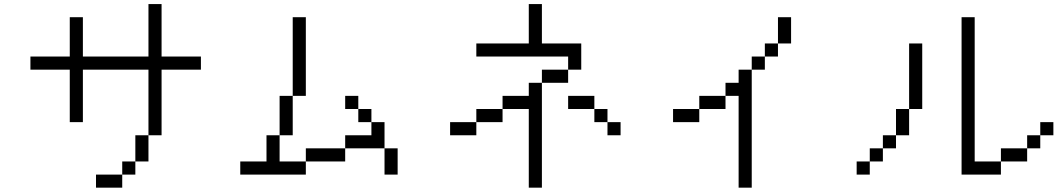

<svg xmlns="http://www.w3.org/2000/svg" viewBox="-20 -832 5040 915"><path d="M937.5 -500V-562.5H750Q750 -562.5 750 -812.5H687.5Q687.5 -812.5 687.5 -562.5H375V-750H312.5V-562.5H125V-500H312.5Q312.5 -500 312.5 -250H375Q375 -250 375 -500H687.5V-187.5H625Q625 -187.5 625 -62.5H562.5V0H437.5V62.5H562.5V0H625V-62.5H687.5Q687.5 -62.5 687.5 -187.5H750V-500Z M1250 -62.5H1125V0H1437.5V-62.5H1312.5Q1312.5 -62.5 1312.5 -187.5H1250Q1250 -187.5 1250 -62.5ZM1437.5 -62.5H1625V-125H1437.5ZM1812.5 -125Q1812.5 -125 1812.5 0H1875Q1875 0 1875 -125ZM1625 -125H1812.5Q1812.5 -125 1812.5 -250H1750V-187.5H1625ZM1312.5 -187.5H1375V-375H1312.5ZM1750 -250V-312.5H1687.5V-250ZM1687.5 -312.5V-375H1625V-312.5ZM1375 -375H1437.5Q1437.5 -375 1437.5 -750H1375Q1375 -750 1375 -375Z M2937.5 -187.5V-250H2875V-187.5ZM2500 -312.5Q2500 -312.5 2500 62.5H2562.5Q2562.5 62.5 2562.5 -437.5H2500V-375H2375V-312.5H2250V-250H2125V-187.5H2250V-250H2375V-312.5ZM2875 -250V-312.5H2812.5V-250ZM2812.5 -312.5V-375H2687.5V-312.5ZM2562.5 -437.5H2687.5V-500H2562.5ZM2687.5 -500H2750Q2750 -500 2750 -625H2562.5V-812.5H2500V-625H2250V-562.5H2687.5Z M3500 -375V62.5H3562.5V-500H3500V-437.5H3437.5V-375H3312.5V-312.5H3187.5V-250H3312.5V-312.5H3437.5V-375ZM3562.5 -500H3625V-562.5H3562.5ZM3625 -562.5H3687.5V-625H3625ZM3687.5 -625H3750Q3750 -625 3750 -750H3687.5Q3687.5 -750 3687.5 -625Z M5000 -187.5V-250H4937.5V-187.5H4875V-125H4750V-62.5H4625V-750H4562.5Q4562.5 -750 4562.5 0H4750V-62.5H4875V-125H4937.5V-187.5ZM4125 -62.5H4062.5V0H4125ZM4125 -62.5H4187.5V-125H4125ZM4187.5 -125H4250V-187.5H4187.5ZM4250 -187.5H4312.5Q4312.5 -187.5 4312.5 -312.5H4250Q4250 -312.5 4250 -187.5ZM4312.5 -312.5H4375V-625H4312.5Z"/></svg>

Font: BFUnifontExMono
Style: Regular
Weight: 500
Version: Version 15.0.06